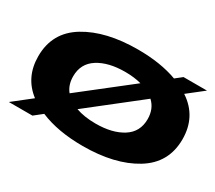

<svg xmlns="http://www.w3.org/2000/svg" viewBox="-127 -931 1330 1188"><g transform="rotate(30 537.5 -337.0)"><path d="M28 0 156.5 -101Q44 -187 44 -337Q44 -507 187.5 -594Q331 -681 559 -681Q721 -681 840 -637L887 -674H1054.5L942.5 -586Q1074 -499.5 1074 -337Q1074 -167.5 930.5 -80Q787 7.5 559 7.5Q381 7.5 254.5 -46L196.5 0ZM559 -152.5Q678 -152.5 751.5 -199.2Q825 -246 825 -337Q825 -411 776.5 -455.5L418 -174Q478 -152.5 559 -152.5ZM326.5 -234.5 675 -507.5Q623.5 -521.5 559 -521.5Q440 -521.5 366.5 -474.8Q293 -428 293 -337Q293 -275.5 326.5 -234.5Z"/></g></svg>

Font: Anybody UltraExpanded ExtraBold
Style: Regular
Weight: 800
Width: 9
Designer: Tyler Finck
Foundry: Etcetera Type Company
Version: Version 1.010; ttfautohint (v1.8.3) -l 8 -r 50 -G 200 -x 14 